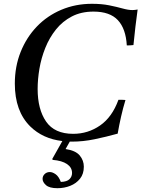

<svg xmlns="http://www.w3.org/2000/svg" viewBox="-20 -731 744 1010"><path d="M359 14Q353 14 347 14L325 53Q378 61 399.5 87Q421 113 421 146Q421 184 401 209Q381 234 349.5 246.5Q318 259 282 259Q240 259 222 243Q204 227 204 210Q204 195 215 184.5Q226 174 242 174Q256 174 272.5 185.5Q289 197 300 226Q332 225 345.5 211.5Q359 198 359 179Q359 150 332.5 132Q306 114 257 110L255 105L308 11Q205 -1 139 -66Q58 -146 58 -291Q58 -381 88.5 -457.5Q119 -534 173.5 -591Q228 -648 302.5 -679.5Q377 -711 464 -711Q515 -711 554.5 -703Q594 -695 624.5 -686.5Q655 -678 677 -678Q683 -678 691 -679Q699 -680 704 -681Q698 -638 692.5 -591.5Q687 -545 682 -494Q673 -493 664.5 -492.5Q656 -492 647 -492Q642 -580 600 -625Q558 -670 472 -670Q407 -670 358 -644.5Q309 -619 274.5 -576Q240 -533 218.5 -479.5Q197 -426 187.5 -370Q178 -314 178 -263Q178 -156 222.5 -91.5Q267 -27 365 -27Q443 -27 506.5 -71Q570 -115 603 -206H622Q632 -206 640 -205Q627 -162 617 -118Q607 -74 599 -28Q538 -11 477.5 1.5Q417 14 359 14Z"/></svg>

Font: Tiro Devanagari Marathi
Style: Italic
Weight: 400
Italic angle: -11°
Designer: Devanagari: John Hudson & Fiona Ross, assisted by Paul Hanslow. Latin: John Hudson with Paul Hanslow, assisted by Kaja S
Foundry: Tiro Typeworks Ltd.
Version: Version 1.52